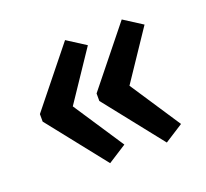

<svg xmlns="http://www.w3.org/2000/svg" viewBox="-83 -561 671 624"><g transform="rotate(-20 252.0 -249.0)"><path d="M262 -421 148 -251 263 -77 199 -36 39 -238V-264L198 -462ZM458 -421 344 -251 459 -77 395 -36 235 -238V-264L394 -462Z"/></g></svg>

Font: Exo 2.0 Semi Bold
Style: Regular
Weight: 600
Designer: Natanael Gama
Version: Version 1.001;PS 001.001;hotconv 1.0.70;makeotf.lib2.5.58329